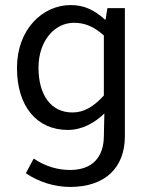

<svg xmlns="http://www.w3.org/2000/svg" viewBox="-20 -518 595 758"><path d="M257 220C395 220 473 144 473 20V-486H404L397 -441H394C353 -478 313 -498 259 -498C148 -498 47 -402 47 -250C47 -97 126 -5 248 -5C305 -5 355 -34 392 -70L390 21C389 101 346 153 257 153C210 153 160 140 113 108L82 166C134 201 196 220 257 220ZM266 -74C181 -74 132 -143 132 -251C132 -355 194 -428 272 -428C312 -428 349 -415 390 -378V-141C349 -96 311 -74 266 -74Z"/></svg>

Font: DAIFUKU Sans
Style: Regular
Weight: 400
Designer: Original font ‘Source Han Sans JP’ : Paul D. Hunt
Foundry: Daifuku
Version: Version 1.000